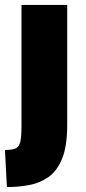

<svg xmlns="http://www.w3.org/2000/svg" viewBox="-20 -748 348 777"><path d="M0 -141Q29 -141 43.5 -147.5Q58 -154 62.5 -175.5Q67 -197 67 -241V-728H252V-243Q252 -157 231.5 -106.5Q211 -56 176 -31.5Q141 -7 97.5 1Q54 9 8 9Z"/></svg>

Font: Murecho ExtraBold
Style: Regular
Weight: 800
Designer: Neil Summerour
Foundry: Positype
Version: Version 1.010; ttfautohint (v1.8.3)